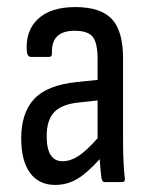

<svg xmlns="http://www.w3.org/2000/svg" viewBox="-20 -515 426 543"><path d="M136 8Q90 8 65 -26Q40 -60 40 -124Q40 -195 76 -234.5Q112 -274 197 -283L256 -289V-348Q256 -393 242.5 -410.5Q229 -428 191 -428Q124 -428 127 -364Q127 -354 119 -354H68Q58 -354 56 -368Q51 -427 87 -461Q123 -495 193 -495Q264 -495 296 -461.5Q328 -428 328 -350V-120Q328 -81 329.5 -54Q331 -27 333 -11Q334 0 326 0H276Q269 0 267 -11Q264 -32 262 -65Q227 -26 198.5 -9Q170 8 136 8ZM112 -130Q112 -59 157 -59Q179 -59 201.5 -73.5Q224 -88 256 -124V-231L202 -225Q154 -220 133 -197.5Q112 -175 112 -130Z"/></svg>

Font: Sofia Sans Cond
Style: Regular
Weight: 400
Width: 3
Designer: Botio Nikoltchev, Ani Petrova
Foundry: lettersoup
Version: Version 4.100; ttfautohint (v1.8.3)